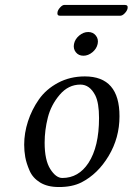

<svg xmlns="http://www.w3.org/2000/svg" viewBox="-20 -749 538 779"><path d="M161.1 -169.9Q161.1 -99.1 184.1 -63Q207 -26.9 232.9 -26.9Q298.8 -26.9 338.9 -87.9Q381.8 -153.8 381.8 -270Q381.8 -331.1 366.7 -361.8Q344.2 -405.8 306.2 -405.8Q257.3 -405.8 222.2 -364.5Q187 -323.2 174.1 -272Q161.1 -220.7 161.1 -169.9ZM78.1 -162.1Q78.1 -209 93.5 -256.6Q108.9 -304.2 137.9 -345.7Q167 -387.2 215.6 -413.1Q264.2 -439 324.2 -439Q465.3 -439 464.8 -276.9Q464.8 -189.9 420.9 -116.5Q377 -43 310.1 -8.8Q272 10.3 217.8 9.8Q172.9 9.8 142.8 -8.5Q112.8 -26.9 99.9 -56.9Q86.9 -86.9 82.5 -111.6Q78.1 -136.2 78.1 -162.1ZM287.6 -537.1Q276.4 -551.3 280.3 -570.8Q284.2 -590.3 301.3 -604.7Q318.4 -619.1 337.9 -619.1Q357.4 -619.1 368.9 -604.7Q380.4 -590.3 376.2 -570.8Q372.1 -551.3 355 -537.1Q337.9 -522.9 318.4 -522.9Q298.8 -522.9 287.6 -537.1ZM467.3 -685.1H223.6Q210.4 -685.1 213.4 -700.2Q215.3 -709.5 224.4 -719.2Q233.4 -729 241.2 -729H486.3Q500.5 -729 497.6 -714.8Q495.6 -705.1 486.1 -695.1Q476.6 -685.1 467.3 -685.1Z"/></svg>

Font: Linux Libertine
Style: Italic
Weight: 400
Italic angle: -12°
Designer: Philipp H. Poll
Foundry: Philipp H. Poll
Version: Version 5.1.6 ; ttfautohint (v0.9)